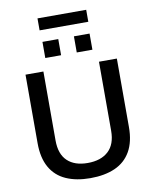

<svg xmlns="http://www.w3.org/2000/svg" viewBox="-107 -1094 942 1184"><g transform="rotate(-10 364.0 -501.5)"><path d="M362 12Q274 12 210 -16.5Q146 -45 112 -105Q78 -165 78 -257V-686H190V-254Q190 -169 235 -126Q280 -83 362 -83Q445 -83 491.5 -126Q538 -169 538 -254V-686H650V-257Q650 -165 615.5 -105Q581 -45 516.5 -16.5Q452 12 362 12ZM216 -766V-867H315V-766ZM413 -766V-867H511V-766ZM211 -940V-1015H516V-940Z"/></g></svg>

Font: Archivo SemiBold Medium
Style: Regular
Weight: 500
Version: Version 2.001